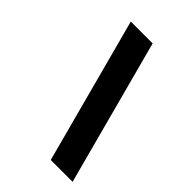

<svg xmlns="http://www.w3.org/2000/svg" viewBox="-210 -785 870 870"><g transform="rotate(45 225.0 -350.0)"><path d="M425 0H285L98 -700H238Z"/></g></svg>

Font: Scada
Style: Bold Italic
Weight: 700
Italic angle: -10°
Version: Version 4.000